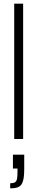

<svg xmlns="http://www.w3.org/2000/svg" viewBox="-20 -763 204 1054"><path d="M58 0V-743H107V0ZM36 271V243Q54 243 62.5 237.5Q71 232 73.5 218Q76 204 76 181V162H51V86H113V165Q113 197 109.5 217Q106 237 98 249Q90 261 75 266Q60 271 36 271Z"/></svg>

Font: Saira ExtraCondensed Light
Style: Regular
Weight: 300
Width: 2
Designer: Hector Gatti with collaboration of the Omnibus-Type team
Foundry: Omnibus-Type
Version: Version 1.101